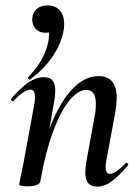

<svg xmlns="http://www.w3.org/2000/svg" viewBox="-20 -680 512 709"><path d="M89 -386Q86 -386 84 -390Q82 -394 85 -396Q122 -434 141.5 -475.5Q161 -517 161 -553Q161 -573 152 -586L183 -601Q185 -559 148 -559Q125 -559 112 -573.5Q99 -588 99 -608Q99 -631 114 -645.5Q129 -660 156 -660Q184 -660 200.5 -642Q217 -624 217 -591Q217 -574 213 -558Q203 -512 171.5 -467.5Q140 -423 92 -387Q91 -386 89 -386ZM295 -43Q295 -59 300 -89L329 -248Q334 -272 334 -296Q334 -348 299 -348Q268 -348 235.5 -308Q203 -268 175 -191.5Q147 -115 129 -10L113 -11Q132 -128 167 -216Q202 -304 247.5 -351.5Q293 -399 344 -399Q411 -399 411 -318Q411 -299 406 -267L373 -89Q370 -74 370 -63Q370 -38 387 -38Q405 -38 444 -77Q446 -79 447 -79Q450 -79 452.5 -75.5Q455 -72 452 -69Q418 -29 392 -10Q366 9 338 9Q316 9 305.5 -4Q295 -17 295 -43ZM51 1 55 -21Q65 -68 66 -74L107 -297Q109 -306 109 -321Q109 -349 92 -349Q69 -349 30 -307Q29 -306 27 -306Q24 -306 21.5 -309.5Q19 -313 22 -316Q57 -357 85.5 -376Q114 -395 142 -395Q164 -395 174 -383Q184 -371 184 -346Q184 -326 180 -306L129 -10Q124 8 81 8Q51 8 51 1Z"/></svg>

Font: Cormorant Infant SemiBold
Style: Italic
Weight: 600
Italic angle: -10°
Designer: Christian Thalmann (Catharsis Fonts)
Foundry: Catharsis Fonts
Version: Version 4.000